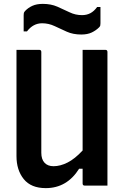

<svg xmlns="http://www.w3.org/2000/svg" viewBox="-20 -957 640 990"><path d="M216 13Q140 13 102.5 -33.5Q65 -80 65 -152V-700H182Q193 -700 193 -689V-169Q193 -136 209.5 -118Q226 -100 256 -100Q291 -100 328.5 -119Q366 -138 406 -181V-700H523Q534 -700 534 -689V0H417Q406 0 406 -11V-87H388Q325 13 216 13ZM403 -879Q427 -879 446 -889Q465 -899 481 -921H498V-837Q498 -830 497 -825.5Q496 -821 491 -816Q475 -800 453 -789.5Q431 -779 399 -779Q357 -779 324.5 -793.5Q292 -808 261.5 -822.5Q231 -837 197 -837Q151 -837 119 -795H102V-879Q102 -886 103 -890Q104 -894 109 -900Q125 -917 147 -927Q169 -937 201 -937Q243 -937 276 -922.5Q309 -908 339 -893.5Q369 -879 403 -879Z"/></svg>

Font: Recursive Mn Lnr St SmB
Style: Regular
Weight: 600
Monospace: yes
Version: Version 1.079;hotconv 1.0.112;makeotfexe 2.5.65598; ttfautoh